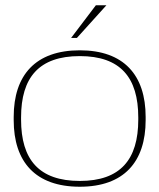

<svg xmlns="http://www.w3.org/2000/svg" viewBox="-20 -700 605 729"><path d="M32 -256V-244C32 -85 115 9 283 9C450 9 533 -85 533 -244V-256C533 -415 450 -509 283 -509C115 -509 32 -415 32 -256ZM60 -246V-254C60 -406 128 -487 283 -487C437 -487 505 -406 505 -254V-246C505 -94 437 -13 283 -13C128 -13 60 -94 60 -246ZM250 -556H272L384 -680H344Z"/></svg>

Font: LT Wave Thin
Style: Regular
Weight: 100
Designer: Daniel Lyons
Version: Version 2.5 (Glyphs App)